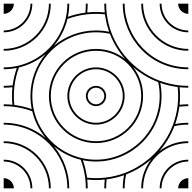

<svg xmlns="http://www.w3.org/2000/svg" viewBox="-20 -1020 1040 1040"><path d="M55 0C55 -30 30 -55 0 -55V0ZM1000 -55C970 -55 945 -30 945 0H1000ZM1000 -1000H945C945 -970 970 -945 1000 -945ZM55 -1000H0V-945C30 -945 55 -970 55 -1000ZM1000 -555C982 -555 964.7 -556 947.5 -558.1C911.1 -562.4 876 -571 842.8 -583.6C717.8 -630.8 626.4 -729.5 583.6 -842.8C571 -876 562.4 -911.1 558.1 -947.5C556 -964.7 555 -982 555 -1000H545C545 -984 545.8 -968.1 547.4 -952.6C531.9 -954.2 516 -955 500 -955C484 -955 468.1 -954.2 452.6 -952.6C454.2 -968.1 455 -984 455 -1000H445C445 -984 444.1 -967.3 442.4 -951.4C409.7 -947.2 378 -939.6 347.9 -928.9C353.4 -956 355 -978 355 -1000H345C345 -977 343.1 -952.6 336.2 -922.2C306.3 -794.3 205.8 -693.3 77.8 -663.8C52.8 -658 27 -655 0 -655V-645C24 -645 48.1 -647.5 71.1 -652.1C60.4 -622 52.8 -590.3 48.6 -557.6C32.7 -555.9 16 -555 0 -555V-545C16 -545 31.9 -545.8 47.4 -547.4C45.8 -531.9 45 -516 45 -500C45 -484 45.8 -468.1 47.4 -452.6C31.9 -454.2 16 -455 0 -455V-445C18 -445 35.3 -444 52.5 -441.9C88 -437.7 122.2 -429.4 154.7 -417.3C167.6 -363.3 192.9 -314 227.4 -272.7C166.5 -323.8 88 -355 0 -355V-345C195 -345 345 -185 345 0H355C355 -85 324.2 -165.5 272.1 -227.9C313.5 -193.1 363 -167.7 417.3 -154.7C429.4 -122.2 437.7 -88 441.9 -52.5C444 -35.3 445 -18 445 0H455C455 -16 454.2 -31.9 452.6 -47.4C468.1 -45.8 484 -45 500 -45C516 -45 531.9 -45.8 547.4 -47.4C545.8 -31.9 545 -16 545 0H555C555 -16 555.9 -32.7 557.6 -48.6C590.3 -52.8 622 -60.4 652.1 -71.1C647.5 -48.1 645 -24 645 0H655C655 -26 657.8 -51 663.2 -75.2C713.6 -94.6 759.7 -122.7 799.6 -157.6C765.4 -114.2 745 -59 745 0H755C755 -135 865 -245 1000 -245V-255C941 -255 885.8 -234.6 842.4 -200.4C877.3 -240.3 905.4 -286.4 924.8 -336.8C949 -342.2 974 -345 1000 -345V-355C976 -355 951.9 -352.5 928.9 -347.9C939.6 -378 947.2 -409.7 951.4 -442.4C967.3 -444.1 984 -445 1000 -445V-455C984 -455 968.1 -454.2 952.6 -452.6C954.2 -468.1 955 -484 955 -500C955 -516 954.2 -531.9 952.6 -547.4C968.1 -545.8 984 -545 1000 -545ZM155 0C155 -86 86 -155 0 -155V-145C80 -145 145 -80 145 0ZM255 0C255 -141 141 -255 0 -255V-245C135 -245 245 -135 245 0ZM1000 -155C914 -155 845 -86 845 0H855C855 -80 920 -145 1000 -145ZM1000 -855C920 -855 855 -920 855 -1000H845C845 -914 914 -845 1000 -845ZM1000 -755C865 -755 755 -865 755 -1000H745C745 -859 859 -745 1000 -745ZM1000 -655C800 -655 655 -819 655 -1000H645C645 -813 794 -645 1000 -645ZM155 -1000H145C145 -920 80 -855 0 -855V-845C86 -845 155 -914 155 -1000ZM255 -1000H245C245 -865 135 -755 0 -755V-745C141 -745 255 -859 255 -1000ZM545 -500C545 -475.2 524.8 -455 500 -455C475.2 -455 455 -475.2 455 -500C455 -524.8 475.2 -545 500 -545C524.8 -545 545 -524.8 545 -500ZM555 -500C555 -530.4 530.4 -555 500 -555C469.6 -555 445 -530.4 445 -500C445 -469.6 469.6 -445 500 -445C530.4 -445 555 -469.6 555 -500ZM645 -500C645 -420 580 -355 500 -355C420 -355 355 -420 355 -500C355 -580 420 -645 500 -645C580 -645 645 -580 645 -500ZM655 -500C655 -585.6 585.6 -655 500 -655C414.4 -655 345 -585.6 345 -500C345 -414.4 414.4 -345 500 -345C585.6 -345 655 -414.4 655 -500ZM745 -500C745 -364.8 635.2 -255 500 -255C364.8 -255 255 -364.8 255 -500C255 -635.2 364.8 -745 500 -745C635.2 -745 745 -635.2 745 -500ZM845 -500C845 -304.6 685.5 -155 500 -155C473.2 -155 447.2 -158 422.2 -163.8C294.2 -193.3 193.3 -294.2 163.8 -422.2C158 -447.2 155 -473.2 155 -500C155 -695.4 314.5 -845 500 -845C525.8 -845 551 -842.2 575.2 -836.8C594.1 -787.6 622.1 -741.1 657.8 -700.3C614.4 -734.5 559.6 -755 500 -755C359.2 -755 245 -640.8 245 -500C245 -359.2 359.2 -245 500 -245C640.8 -245 755 -359.2 755 -500C755 -559.5 734.6 -614.2 700.4 -657.6C739.6 -623.3 785.4 -595 836.8 -575.2C842.2 -551 845 -525.8 845 -500ZM227.6 -727.7C176.4 -666.8 145 -587.9 145 -500C145 -475.7 147.5 -451.9 152.1 -428.9C122 -439.6 90.3 -447.2 57.6 -451.4C55.9 -467.3 55 -483.6 55 -500C55 -517.8 56 -535.3 58.1 -552.5C62.3 -588 70.6 -622.2 82.7 -654.7C136.9 -667.6 186.3 -693.1 227.6 -727.7ZM571.1 -847.9C548.1 -852.5 524.3 -855 500 -855C414.3 -855 334 -824 271.5 -771.6C306.5 -813.1 332.1 -862.8 345.3 -917.3C377.8 -929.4 412 -937.7 447.5 -941.9C464.7 -944 482.2 -945 500 -945C516.4 -945 532.7 -944.1 548.6 -942.4C552.8 -909.7 560.4 -878 571.1 -847.9ZM945 -500C945 -482.2 944 -464.7 941.9 -447.5C937.6 -411.1 929 -376 916.4 -342.8C871.3 -223.6 776.4 -128.7 657.2 -83.6C624 -71 588.9 -62.4 552.5 -58.1C535.3 -56 517.8 -55 500 -55C483.6 -55 467.3 -55.9 451.4 -57.6C447.2 -90.3 439.6 -122 428.9 -152.1C451.9 -147.5 475.7 -145 500 -145C690.9 -145 855 -299 855 -500C855 -524.3 852.5 -548.1 847.9 -571.1C878 -560.4 909.7 -552.8 942.4 -548.6C944.1 -532.7 945 -516.4 945 -500Z"/></svg>

Font: GlukFramesM7
Style: Medium
Weight: 500
Monospace: yes
Designer: gluk
Foundry: gluk
Version: Version 1.01